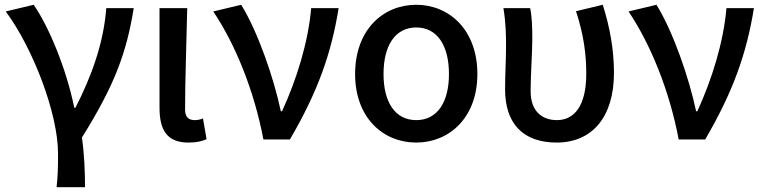

<svg xmlns="http://www.w3.org/2000/svg" viewBox="-20 -584 3198 804"><path d="M217 200H336C336 137 333 59 323 -8C461 -229 510 -364 540 -550H425C414 -403 363 -264 296 -133H291C257 -300 183 -475 121 -564L4 -536C117 -384 223 -110 223 59C223 125 222 151 217 200Z M769 13C805 13 826 7 845 -1L830 -88C818 -83 806 -81 796 -81C770 -81 755 -93 755 -126C755 -246 761 -407 764 -550H648V-133C648 -41 678 13 769 13Z M1083 0H1194C1309 -197 1367 -357 1398 -550H1283C1271 -409 1223 -253 1161 -118H1156C1127 -256 1060 -451 990 -564L873 -536C966 -398 1045 -202 1083 0Z M1723 13C1861 13 1979 -91 1979 -274C1979 -459 1861 -564 1723 -564C1584 -564 1467 -459 1467 -274C1467 -91 1584 13 1723 13ZM1723 -81C1634 -81 1586 -157 1586 -274C1586 -392 1634 -469 1723 -469C1812 -469 1860 -392 1860 -274C1860 -157 1812 -81 1723 -81Z M2311 13C2458 13 2551 -92 2551 -279C2551 -375 2534 -470 2504 -564L2392 -537C2425 -437 2435 -354 2435 -275C2435 -141 2385 -81 2312 -81C2252 -81 2202 -116 2202 -202C2202 -271 2209 -363 2209 -419C2209 -469 2208 -512 2200 -550H2088C2098 -492 2099 -438 2099 -394C2099 -332 2095 -271 2095 -210C2095 -67 2170 13 2311 13Z M2822 0H2933C3048 -197 3106 -357 3137 -550H3022C3010 -409 2962 -253 2900 -118H2895C2866 -256 2799 -451 2729 -564L2612 -536C2705 -398 2784 -202 2822 0Z"/></svg>

Font: Noto Sans CJK JP Medium
Style: Regular
Weight: 500
Designer: Ryoko NISHIZUKA (kana & ideographs); Paul D. Hunt (Latin, Greek & Cyrillic); Wenlong ZHANG (bopomofo); Sandoll Communica
Foundry: Adobe Systems Incorporated
Version: Version 1.004;PS 1.004;hotconv 1.0.82;makeotf.lib2.5.63406